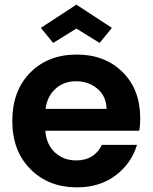

<svg xmlns="http://www.w3.org/2000/svg" viewBox="-20 -798 657 827"><path d="M307 -448Q256 -448 220 -416.5Q184 -385 176 -329H439Q438 -383 400 -415.5Q362 -448 307 -448ZM570 -174Q546 -94 478 -42.5Q410 9 311 9Q189 9 111 -69.5Q33 -148 33 -277Q33 -407 110 -485Q187 -563 311 -563Q432 -563 508 -487.5Q584 -412 584 -289Q584 -259 580 -235H175Q180 -175 217 -141Q254 -107 308 -107Q386 -107 419 -174ZM309 -778 462 -678 409 -613 309 -675 209 -613 156 -678Z"/></svg>

Font: SVN-Poppins SemiBold
Style: Regular
Weight: 600
Designer: Ninad Kale (Devanagari), Jonny Pinhorn (Latin)
Foundry: Indian Type Foundry
Version: Version 3.002 2017